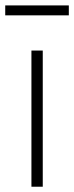

<svg xmlns="http://www.w3.org/2000/svg" viewBox="-55 -707 281 727"><path d="M64 0H106.9V-515.6H64ZM205.6 -686.5H-35.2V-648.9H205.6Z"/></svg>

Font: Raveo Display Display ExLight
Style: Regular
Weight: 200
Designer: Jakub Foglar, Rasmus Andersson (Inter)
Foundry: Jakubfoglar.com
Version: Version 1.100;Glyphs 3.2.3 (3260)